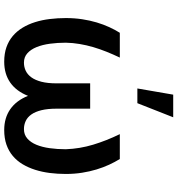

<svg xmlns="http://www.w3.org/2000/svg" viewBox="14 -830 827 894"><g transform="rotate(90 427.0 -383.5)"><path d="M133.2 -528.4H248.6Q234 -497.9 221.6 -467Q209.2 -436.1 199.9 -404.7Q190.7 -373.2 185.4 -341.4Q180 -309.7 179.3 -277Q179.3 -238.3 184.1 -202.9Q188.9 -167.6 199.9 -140.6Q210.9 -113.6 228.7 -97.8Q246.4 -82 272 -82Q292.3 -82 309.8 -90.2Q327.4 -98.4 340.6 -116.5Q353.7 -134.6 361.2 -163.5Q368.6 -192.5 368.6 -234V-390.3H486.5V-234Q486.5 -192.5 493.6 -163.5Q500.7 -134.6 513.5 -116.5Q526.3 -98.4 543.9 -90.2Q561.4 -82 581.7 -82Q607.6 -82 625.5 -97.7Q643.5 -113.3 654.5 -139.9Q665.5 -166.5 670.5 -202.1Q675.4 -237.6 675.4 -277Q672.9 -342.3 654.1 -404.5Q635.3 -466.6 605.1 -528.4H720.9Q734.7 -506 747.3 -478.9Q759.9 -451.7 769.5 -420.1Q779.1 -388.5 784.8 -352.6Q790.5 -316.8 790.5 -277Q790.5 -238.6 785.9 -202.2Q781.2 -165.8 771.1 -134.1Q761 -102.3 745.2 -75.8Q729.4 -49.4 706.7 -30.2Q683.9 -11 653.9 -0.5Q623.9 9.9 585.9 9.9Q529.5 9.9 489 -18.3Q448.5 -46.5 426.8 -100.9Q405.2 -46.5 365.1 -18.3Q324.9 9.9 267.8 9.9Q230.1 9.9 200.3 -0.5Q170.5 -11 147.9 -30.2Q125.4 -49.4 109.4 -75.8Q93.4 -102.3 83.5 -134.1Q73.5 -165.8 69.1 -202.2Q64.6 -238.6 64.6 -277Q64.6 -317.1 70.1 -353.2Q75.6 -389.2 85 -420.8Q94.5 -452.4 106.9 -479.4Q119.3 -506.4 133.2 -528.4ZM421.2 -777H526.6L460.9 -610.1H392.4Z"/></g></svg>

Font: Cannonade Med
Style: Regular
Weight: 500
Designer: Rasmus Andersson
Foundry: rsms
Version: Version 3.012;git-f93a4a705